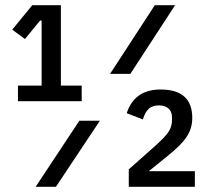

<svg xmlns="http://www.w3.org/2000/svg" viewBox="-20 -718 800 738"><path d="M49 -329V-389H140V-639H134L76 -568L27 -604L104 -698H214V-389H294V-329ZM403 -434 575 -698H653L481 -434ZM117 0 285 -254H364L195 0ZM729 0H475V-67L583 -163Q616 -193 628.5 -212.5Q641 -232 641 -255V-268Q641 -289 627.5 -301Q614 -313 591 -313Q567 -313 552.5 -300.5Q538 -288 529 -259L467 -283Q497 -374 597 -374Q719 -374 719 -265Q719 -245 714 -227.5Q709 -210 698 -193Q687 -176 669.5 -158.5Q652 -141 626 -120L552 -60H729Z"/></svg>

Font: IBM Plex Sans Cond Medm
Style: Regular
Weight: 500
Width: 3
Designer: Mike Abbink, Paul van der Laan, Pieter van Rosmalen
Foundry: Bold Monday
Version: Version 1.3